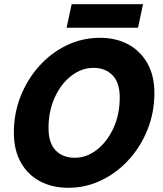

<svg xmlns="http://www.w3.org/2000/svg" viewBox="-20 -882 774 914"><path d="M46 -251Q46 -343 78.5 -424.5Q111 -506 167.5 -568.5Q224 -631 298 -666.5Q372 -702 456 -702Q532 -702 590 -671Q648 -640 681.5 -581Q715 -522 715 -439Q715 -347 682.5 -265.5Q650 -184 593 -121.5Q536 -59 462 -23.5Q388 12 305 12Q229 12 170.5 -19Q112 -50 79 -109Q46 -168 46 -251ZM211 -272Q211 -201 245 -166Q279 -131 336 -131Q392 -131 440.5 -168.5Q489 -206 519.5 -271Q550 -336 550 -418Q550 -489 515.5 -524Q481 -559 425 -559Q369 -559 320 -521.5Q271 -484 241 -419Q211 -354 211 -272ZM297 -750 321 -862H661L637 -750Z"/></svg>

Font: Radio Canada
Style: Bold Italic
Weight: 700
Italic angle: -12°
Designer: Charles Daoud, Etienne Aubert Bonn, Alexandre Saumier Demers, Jacques Le Bailly
Foundry: Radio-Canada
Version: Version 2.104; ttfautohint (v1.8.4.7-5d5b);gftools[0.9.28.de